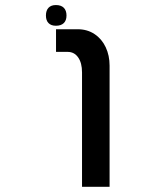

<svg xmlns="http://www.w3.org/2000/svg" viewBox="-20 -722 640 742"><path d="M241.5 -521.5H196.5V-609H280Q317.5 -609 345.5 -590.2Q373.5 -571.5 388.5 -539.5Q403.5 -507.5 403.5 -468.5V0H297V-442Q297 -479 282 -500.2Q267 -521.5 241.5 -521.5ZM157.5 -662Q157.5 -681.5 167.5 -692Q177.5 -702.5 196 -702.5Q216 -702.5 226.5 -692Q237 -681.5 237 -662Q237 -643 226.5 -632.8Q216 -622.5 196 -622.5Q177.5 -622.5 167.5 -632.8Q157.5 -643 157.5 -662Z"/></svg>

Font: JuliaMono Medium
Style: Regular
Weight: 500
Monospace: yes
Designer: cormullion
Foundry: corm
Version: Version 0.054; ttfautohint (v1.8.4)